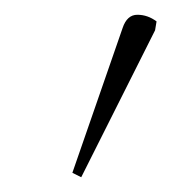

<svg xmlns="http://www.w3.org/2000/svg" viewBox="-20 -742 232 260"><path d="M90 -502 78 -508 146 -704Q152 -722 166 -722Q180 -722 192 -713L190 -701Z"/></svg>

Font: Noto Serif ExtraCondensed Thin
Style: Italic
Weight: 100
Width: 2
Italic angle: -12°
Designer: Monotype Design Team
Foundry: Monotype Imaging Inc.
Version: Version 2.013